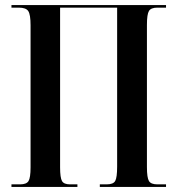

<svg xmlns="http://www.w3.org/2000/svg" viewBox="-20 -734 696 754"><path d="M25 0V-10H59Q84 -10 92 -23Q100 -36 100 -77V-635Q100 -677 91 -690.5Q82 -704 54 -704H25V-714H632V-704H598Q573 -704 565 -691Q557 -678 557 -636V-78Q557 -36 565 -23Q573 -10 598 -10H632V0H372V-10H399Q425 -10 432.5 -23.5Q440 -37 440 -80V-704H216V-77Q216 -36 223.5 -23Q231 -10 255 -10H284V0Z"/></svg>

Font: Noto Serif Display ExtraCondensed SemiBold
Style: Regular
Weight: 600
Width: 2
Designer: Monotype Design Team
Foundry: Monotype Imaging Inc.
Version: Version 2.009